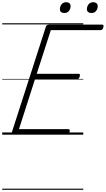

<svg xmlns="http://www.w3.org/2000/svg" viewBox="-20 -1221 959 1741"><path d="M111 0Q97 0 90.5 -5.5Q84 -11 88 -23L396 -979Q399 -988 406 -993Q413 -998 428 -998H905Q916 -998 918 -991.5Q920 -985 917 -973Q914 -960 907.5 -954Q901 -948 891 -948H441L313 -552H691Q702 -552 704 -546Q706 -540 703 -528Q699 -514 692.5 -508Q686 -502 677 -502H297L152 -50H598Q609 -50 611.5 -44Q614 -38 611 -25Q607 -12 600.5 -6Q594 0 584 0ZM563 -1103Q545 -1103 534 -1111.5Q523 -1120 523 -1138Q523 -1162 538 -1181.5Q553 -1201 580 -1201Q598 -1201 609 -1192Q620 -1183 620 -1165Q620 -1141 605.5 -1122Q591 -1103 563 -1103ZM809 -1103Q791 -1103 779.5 -1111.5Q768 -1120 768 -1138Q768 -1162 783 -1181.5Q798 -1201 826 -1201Q843 -1201 854.5 -1192Q866 -1183 866 -1165Q866 -1141 851.5 -1122Q837 -1103 809 -1103ZM0 490H735V500H0ZM0 -20H735V0H0ZM0 -505H735V-500H0ZM0 -1010H735V-1000H0Z"/></svg>

Font: Playwrite AU VIC Guides
Style: Regular
Weight: 400
Designer: Veronika Burian, José Scaglione
Foundry: TypeTogether
Version: Version 1.003